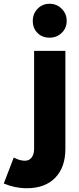

<svg xmlns="http://www.w3.org/2000/svg" viewBox="-110 -790 417 1019"><path d="M71 -520H237V0Q237 98 183 153.5Q129 209 32 209Q-30 209 -90 184L-37 46Q-6 63 22 63Q45 63 58 46Q71 29 71 -1ZM64 -679Q64 -717 89.5 -743.5Q115 -770 153 -770Q191 -770 217.5 -743.5Q244 -717 244 -679Q244 -641 217.5 -615.5Q191 -590 153 -590Q114 -590 89 -615Q64 -640 64 -679Z"/></svg>

Font: Akshar
Style: Bold
Weight: 700
Designer: Tall Chai
Foundry: Tall Chai
Version: Version 1.000